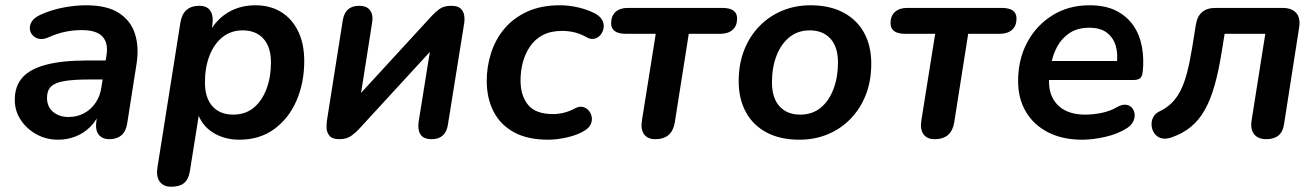

<svg xmlns="http://www.w3.org/2000/svg" viewBox="-20 -519 4984 727"><path d="M200 10Q155 10 118 -10.5Q81 -31 58.5 -65Q36 -99 36 -141Q36 -193 65 -225.5Q94 -258 155 -274Q216 -290 311 -290H391L380 -218H317Q258 -218 223 -212Q188 -206 173 -191Q158 -176 158 -149Q158 -114 181.5 -95Q205 -76 239 -76Q271 -76 297 -89.5Q323 -103 341 -128.5Q359 -154 364 -189L383 -308Q391 -355 368.5 -380Q346 -405 290 -405Q257 -405 226 -398.5Q195 -392 162 -377Q143 -369 128 -372Q113 -375 103.5 -385.5Q94 -396 93 -410.5Q92 -425 101.5 -439Q111 -453 133 -463Q175 -482 220.5 -490.5Q266 -499 306 -499Q385 -499 430 -470Q475 -441 491 -391Q507 -341 497 -277L462 -54Q458 -23 440.5 -7.5Q423 8 394 8Q367 8 353.5 -9.5Q340 -27 345 -61L355 -124L362 -104Q348 -65 322.5 -39.5Q297 -14 265.5 -2Q234 10 200 10Z M628 188Q599 188 585 169Q571 150 576 116L663 -433Q668 -465 686 -481Q704 -497 735 -497Q764 -497 776.5 -478Q789 -459 784 -424L775 -368L773 -398Q801 -447 845.5 -473Q890 -499 947 -499Q1003 -499 1044.5 -473.5Q1086 -448 1109 -400.5Q1132 -353 1132 -288Q1132 -205 1102.5 -137.5Q1073 -70 1018 -30Q963 10 886 10Q830 10 786.5 -17Q743 -44 726 -97H735L699 129Q694 160 677 174Q660 188 628 188ZM863 -85Q909 -85 940.5 -111Q972 -137 989 -182Q1006 -227 1006 -282Q1006 -341 977.5 -372.5Q949 -404 899 -404Q854 -404 822 -378Q790 -352 773 -307.5Q756 -263 756 -207Q756 -148 784.5 -116.5Q813 -85 863 -85Z M1265 8Q1238 8 1227.5 -5Q1217 -18 1216.5 -35Q1216 -52 1218 -63L1278 -443Q1283 -471 1298.5 -484Q1314 -497 1340 -497Q1369 -497 1381.5 -479.5Q1394 -462 1389 -433L1341 -128H1311L1616 -460Q1627 -472 1643.5 -484.5Q1660 -497 1688 -497Q1714 -497 1725 -486Q1736 -475 1738 -458.5Q1740 -442 1737 -427L1676 -47Q1672 -20 1656.5 -6Q1641 8 1615 8Q1584 8 1572.5 -9.5Q1561 -27 1565 -57L1614 -362H1644L1339 -30Q1328 -18 1310.5 -5Q1293 8 1265 8Z M2056 10Q1978 10 1926.5 -18Q1875 -46 1849 -96.5Q1823 -147 1823 -213Q1823 -267 1839.5 -318.5Q1856 -370 1890 -410.5Q1924 -451 1976.5 -475Q2029 -499 2100 -499Q2136 -499 2171 -490.5Q2206 -482 2233 -468Q2253 -457 2260.5 -442.5Q2268 -428 2265.5 -413Q2263 -398 2254 -387Q2245 -376 2231 -372.5Q2217 -369 2201 -378Q2178 -391 2155.5 -396.5Q2133 -402 2108 -402Q2065 -402 2035 -386Q2005 -370 1986.5 -342.5Q1968 -315 1959.5 -282Q1951 -249 1951 -214Q1951 -157 1979.5 -122Q2008 -87 2074 -87Q2093 -87 2114.5 -92Q2136 -97 2160 -110Q2174 -117 2187 -114Q2200 -111 2209 -100.5Q2218 -90 2220.5 -76.5Q2223 -63 2217 -49Q2211 -35 2193 -24Q2167 -8 2128 1Q2089 10 2056 10Z M2461 8Q2432 8 2418.5 -11Q2405 -30 2411 -65L2463 -391H2350Q2294 -391 2294 -431Q2294 -459 2311 -474Q2328 -489 2356 -489H2715Q2771 -489 2771 -449Q2771 -421 2754 -406Q2737 -391 2708 -391H2588L2535 -55Q2530 -24 2511.5 -8Q2493 8 2461 8Z M3007 10Q2935 10 2883.5 -17Q2832 -44 2804.5 -94Q2777 -144 2777 -211Q2777 -277 2798 -330Q2819 -383 2856.5 -421Q2894 -459 2943 -479Q2992 -499 3049 -499Q3121 -499 3172.5 -472Q3224 -445 3251.5 -395.5Q3279 -346 3279 -278Q3279 -212 3258 -159Q3237 -106 3199.5 -68Q3162 -30 3113 -10Q3064 10 3007 10ZM3010 -85Q3056 -85 3087.5 -111Q3119 -137 3136 -182Q3153 -227 3153 -282Q3153 -341 3124.5 -372.5Q3096 -404 3046 -404Q3001 -404 2969 -378Q2937 -352 2920 -307.5Q2903 -263 2903 -207Q2903 -148 2931.5 -116.5Q2960 -85 3010 -85Z M3519 8Q3490 8 3476.5 -11Q3463 -30 3469 -65L3521 -391H3408Q3352 -391 3352 -431Q3352 -459 3369 -474Q3386 -489 3414 -489H3773Q3829 -489 3829 -449Q3829 -421 3812 -406Q3795 -391 3766 -391H3646L3593 -55Q3588 -24 3569.5 -8Q3551 8 3519 8Z M4078 10Q4004 10 3949.5 -17.5Q3895 -45 3865 -95Q3835 -145 3835 -212Q3835 -294 3869.5 -358.5Q3904 -423 3965 -461Q4026 -499 4105 -499Q4166 -499 4207 -478Q4248 -457 4272 -421.5Q4296 -386 4304 -341Q4312 -296 4307 -249Q4305 -228 4296 -222Q4287 -216 4271 -216H3935L3945 -288H4225L4208 -273Q4214 -313 4205 -344.5Q4196 -376 4171.5 -395Q4147 -414 4104 -414Q4060 -414 4030 -394Q4000 -374 3983 -342.5Q3966 -311 3960 -275L3955 -244Q3943 -171 3979 -128Q4015 -85 4089 -85Q4119 -85 4151 -91.5Q4183 -98 4209 -113Q4228 -124 4242.5 -122.5Q4257 -121 4265.5 -111.5Q4274 -102 4276 -88.5Q4278 -75 4271.5 -60.5Q4265 -46 4249 -35Q4214 -12 4166 -1Q4118 10 4078 10Z M4775 8Q4744 8 4729 -10.5Q4714 -29 4719 -62L4771 -391H4617L4607 -329Q4595 -253 4579.5 -197.5Q4564 -142 4542 -103Q4520 -64 4489 -38.5Q4458 -13 4414 2Q4392 9 4376 4Q4360 -1 4351 -14Q4342 -27 4340.5 -43.5Q4339 -60 4346.5 -75Q4354 -90 4372 -98Q4397 -110 4416 -128.5Q4435 -147 4449.5 -175Q4464 -203 4474.5 -243Q4485 -283 4494 -338L4508 -425Q4513 -457 4531.5 -473Q4550 -489 4582 -489H4836Q4872 -489 4888.5 -469.5Q4905 -450 4899 -414L4842 -49Q4838 -20 4821 -6Q4804 8 4775 8Z"/></svg>

Font: Nunito ExtraLight
Style: Italic
Weight: 200
Italic angle: -9°
Designer: Vernon Adams
Foundry: Vernon Adams
Version: Version 3.602